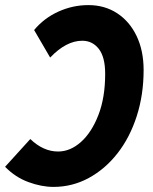

<svg xmlns="http://www.w3.org/2000/svg" viewBox="-24 -722 600 754"><path d="M540 -447Q540 -350 513 -266Q486 -182 437.5 -120Q389 -58 324.5 -23Q260 12 186 12Q139 12 87.5 -7Q36 -26 -4 -67L95 -176Q146 -127 204 -127Q252 -127 294 -164.5Q336 -202 362.5 -270.5Q389 -339 389 -432Q389 -498 364 -530Q339 -562 299 -562Q236 -562 173 -496L110 -604Q149 -651 205.5 -676.5Q262 -702 323 -702Q387 -702 436 -670Q485 -638 512.5 -580.5Q540 -523 540 -447Z"/></svg>

Font: Radio Canada Condensed
Style: Bold Italic
Weight: 700
Width: 3
Italic angle: -12°
Designer: Charles Daoud, Etienne Aubert Bonn, Alexandre Saumier Demers, Jacques Le Bailly
Foundry: Radio-Canada
Version: Version 2.104; ttfautohint (v1.8.4.7-5d5b);gftools[0.9.28.de